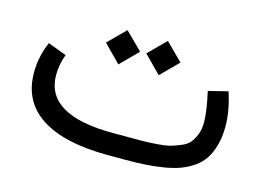

<svg xmlns="http://www.w3.org/2000/svg" viewBox="-73 -617 1014 745"><g transform="rotate(15 434.0 -244.0)"><path d="M476.1 0H410.2Q233.4 0 140.6 -59.6Q47.9 -119.1 47.9 -236.3Q47.9 -299.3 74.2 -360.4L148.9 -332.5Q133.3 -291 133.3 -248.5Q133.8 -87.9 405.3 -87.9H472.7Q510.7 -87.9 530 -88.1Q549.3 -88.4 582.5 -90.8Q615.7 -93.3 633.1 -98.1Q650.4 -103 673.3 -112.3Q696.3 -121.6 707.5 -135.5Q718.8 -149.4 727.1 -170.4Q735.4 -191.4 735.4 -218.8Q735.4 -262.7 717.8 -340.8L795.9 -360.4Q819.8 -288.1 819.8 -226.1Q819.8 -184.6 811 -151.6Q802.2 -118.7 787.1 -95Q772 -71.3 747.6 -54.2Q723.1 -37.1 696 -26.9Q668.9 -16.6 631.8 -10.5Q594.7 -4.4 558.6 -2.2Q522.5 0 476.1 0ZM449.7 -419.9 518.1 -488.3 586.9 -419.9 518.1 -350.6ZM287.6 -419.9 356 -488.3 424.8 -419.9 356 -350.6Z"/></g></svg>

Font: Vazir FD-WOL
Style: FD-WOL
Weight: 400
Foundry: Based on Dejavu fonts, by Saber Rastikerdar
Version: Version 26.0.0